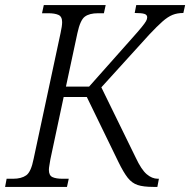

<svg xmlns="http://www.w3.org/2000/svg" viewBox="-40 -734 747 754"><path d="M-20 0 -14 -32H11Q44 -32 63 -45.5Q82 -59 92 -110L198 -605Q204 -632 204 -647Q204 -669 189.5 -675.5Q175 -682 149 -682H125L132 -714H375L368 -682H345Q311 -682 293 -668.5Q275 -655 264 -604L219 -394H310L477 -582Q503 -611 516 -627Q529 -643 533.5 -651Q538 -659 538 -666Q538 -676 527 -679.5Q516 -683 489 -683L495 -714H687L680 -683Q656 -683 637.5 -675.5Q619 -668 598 -649.5Q577 -631 546 -598L358 -391L493 -115Q515 -68 536 -50Q557 -32 580 -32H584L578 0H563Q523 0 500.5 -7.5Q478 -15 461.5 -36Q445 -57 425 -98L301 -353H210L158 -109Q156 -96 154 -85Q152 -74 152 -67Q152 -45 166 -38.5Q180 -32 206 -32H230L223 0Z"/></svg>

Font: Noto Serif SemiCondensed Light
Style: Italic
Weight: 300
Width: 4
Italic angle: -12°
Designer: Monotype Design Team
Foundry: Monotype Imaging Inc.
Version: Version 2.013; ttfautohint (v1.8.4.7-5d5b)